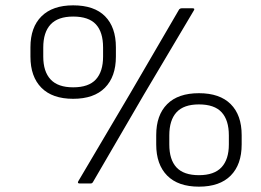

<svg xmlns="http://www.w3.org/2000/svg" viewBox="-20 -687 979 719"><path d="M278 0Q269 0 273 -8L468 -338L651 -652Q655 -656 660 -656H701Q711 -656 706 -648L519 -333L328 -5Q325 0 320 0ZM254 -317Q176 -317 135 -358.5Q94 -400 94 -475V-510Q94 -585 135.5 -626Q177 -667 254 -667Q333 -667 373.5 -626Q414 -585 414 -510V-475Q414 -400 373 -358.5Q332 -317 254 -317ZM254 -360Q312 -360 339 -389.5Q366 -419 366 -475V-509Q366 -567 339 -596Q312 -625 254 -625Q197 -625 169.5 -595.5Q142 -566 142 -509V-475Q142 -419 169.5 -389.5Q197 -360 254 -360ZM725 12Q647 12 606 -29.5Q565 -71 565 -146V-181Q565 -256 606 -297Q647 -338 725 -338Q803 -338 844 -297Q885 -256 885 -181V-146Q885 -71 844 -29.5Q803 12 725 12ZM725 -31Q782 -31 809.5 -60.5Q837 -90 837 -146V-180Q837 -237 810 -266.5Q783 -296 725 -296Q668 -296 641 -266.5Q614 -237 614 -180V-146Q614 -89 641 -60Q668 -31 725 -31Z"/></svg>

Font: Sofia Sans Light
Style: Italic
Weight: 300
Italic angle: -9°
Version: Version 4.100-B